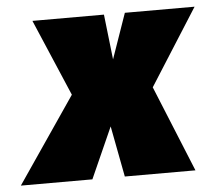

<svg xmlns="http://www.w3.org/2000/svg" viewBox="-107 -584 708 631"><g transform="rotate(-5 247.0 -268.0)"><path d="M557 -536 397 -284 513 0H280L248 -168L173 0H-63L130 -283L22 -536H258L275 -387L327 -536Z"/></g></svg>

Font: Fira Sans Ultra
Style: Italic
Weight: 950
Italic angle: -8°
Designer: Carrois Corporate & Edenspiekermann AG
Foundry: Carrois Corporate GbR & Edenspiekermann AG
Version: Version 4.203;PS 004.203;hotconv 1.0.88;makeotf.lib2.5.64775